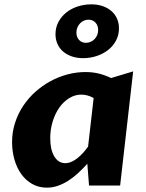

<svg xmlns="http://www.w3.org/2000/svg" viewBox="-20 -862 680 892"><path d="M415 -406.2Q401.4 -414.6 386.5 -418.5Q371.6 -422.4 357.4 -422.4Q328.1 -422.4 301.8 -406.2Q275.4 -390.1 255.9 -362.5Q236.3 -335 224.9 -298.1Q213.4 -261.2 213.4 -220.2Q213.4 -166 232.4 -135Q251.5 -104 283.2 -104Q297.4 -104 311.5 -110.1Q325.7 -116.2 339.1 -126.7Q352.5 -137.2 365.2 -151.1Q377.9 -165 389.2 -180.7ZM538.1 0H393.6L385.7 -101.1Q364.3 -77.6 342.3 -57.4Q320.3 -37.1 296.9 -22.2Q273.4 -7.3 248.8 1.2Q224.1 9.8 197.8 9.8Q159.7 9.8 129.6 -7.3Q99.6 -24.4 78.9 -53.2Q58.1 -82 47.1 -120.6Q36.1 -159.2 36.1 -201.7Q36.1 -248.5 49.8 -291Q63.5 -333.5 87.4 -369.6Q111.3 -405.8 144 -435.1Q176.8 -464.4 214.6 -484.9Q252.4 -505.4 293.9 -516.4Q335.4 -527.3 377 -527.3Q411.6 -527.3 440.7 -519.8Q469.7 -512.2 496.1 -499.5L598.6 -530.3ZM335 -710.9Q335 -689.5 347.4 -676.3Q359.9 -663.1 378.9 -663.1Q390.1 -663.1 400.6 -667.5Q411.1 -671.9 418.9 -679.9Q426.8 -688 431.4 -698.7Q436 -709.5 436 -722.7Q436 -744.1 423.3 -757.3Q410.6 -770.5 391.1 -770.5Q379.9 -770.5 369.9 -766.1Q359.9 -761.7 352.1 -753.7Q344.2 -745.6 339.6 -734.6Q335 -723.6 335 -710.9ZM237.8 -703.1Q237.8 -734.4 251.5 -760Q265.1 -785.6 288.1 -804Q311 -822.3 341.1 -832Q371.1 -841.8 404.3 -841.8Q433.6 -841.8 457.3 -833.5Q481 -825.2 497.8 -810.5Q514.6 -795.9 523.7 -775.4Q532.7 -754.9 532.7 -730.5Q532.7 -699.2 519 -673.6Q505.4 -647.9 482.4 -629.9Q459.5 -611.8 429.2 -601.8Q398.9 -591.8 366.2 -591.8Q336.9 -591.8 313.2 -600.1Q289.6 -608.4 272.7 -623Q255.9 -637.7 246.8 -658.2Q237.8 -678.7 237.8 -703.1Z"/></svg>

Font: Proza Libre
Style: Bold Italic
Weight: 700
Designer: Jasper de Waard
Foundry: Jasper de Waard
Version: Version 1.000; ttfautohint (v1.4.1.8-43bc)